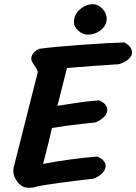

<svg xmlns="http://www.w3.org/2000/svg" viewBox="-20 -877 645 909"><path d="M330 -773Q330 -807 358 -832Q386 -857 420 -857Q445 -857 465 -835.5Q485 -814 485 -789Q485 -757 458 -735Q431 -713 395 -713Q372 -713 351 -731.5Q330 -750 330 -773ZM605 -628Q605 -610 585.5 -594.5Q566 -579 542 -573L498 -570Q468 -568 417 -564.5Q366 -561 297 -555L252 -376Q315 -386 356.5 -392Q398 -398 449 -402Q488 -385 488 -356Q488 -338 470 -321Q452 -304 429 -297L372 -291Q281 -281 226 -271Q214 -216 192 -132L184 -101Q317 -126 441 -136Q480 -119 480 -90Q480 -72 462 -55Q444 -38 421 -31Q231 -9 153 6Q144 12 114 12Q86 12 64.5 -14Q43 -40 43 -68Q43 -79 46 -89L160 -540H157Q156 -551 143 -567Q142 -569 135 -579.5Q128 -590 128 -600Q130 -629 166 -646Q241 -656 376 -665.5Q511 -675 569 -676Q605 -657 605 -628Z"/></svg>

Font: Sriracha
Style: Regular
Weight: 400
Designer: Suppakit Chalermlarp
Version: Version 1.002g